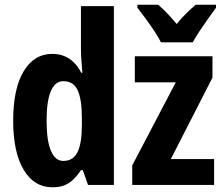

<svg xmlns="http://www.w3.org/2000/svg" viewBox="-20 -786 950 816"><path d="M203 10Q125 10 80.5 -64.5Q36 -139 36 -273Q36 -409 80.5 -483Q125 -557 202 -557Q230 -557 252.5 -548Q275 -539 293.5 -521Q312 -503 325 -477H330Q328 -504 326 -529Q324 -554 324 -574V-760H464V0H354L332 -63H324Q309 -40 292 -23.5Q275 -7 254 1.5Q233 10 203 10ZM249 -102Q291 -102 309.5 -139.5Q328 -177 328 -256V-283Q328 -364 310 -402.5Q292 -441 249 -441Q214 -441 196 -398.5Q178 -356 178 -274Q178 -188 196.5 -145Q215 -102 249 -102ZM890 0H542V-83L727 -436H553V-547H883V-456L706 -110H890ZM898 -753Q884 -734 865.5 -708Q847 -682 829 -655Q811 -628 799 -606H664Q654 -627 636 -654Q618 -681 598.5 -707.5Q579 -734 564 -753V-766H652Q670 -751 690 -730Q710 -709 731 -684Q753 -711 772.5 -730Q792 -749 812 -766H898Z"/></svg>

Font: Noto Sans Display Condensed
Style: Bold
Weight: 700
Width: 3
Designer: Monotype Design Team
Foundry: Monotype Imaging Inc.
Version: Version 2.003